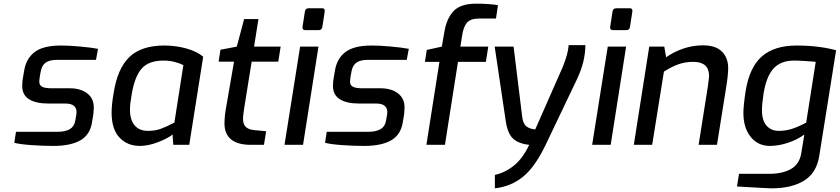

<svg xmlns="http://www.w3.org/2000/svg" viewBox="-20 -789 4575 1046"><path d="M58 -11 67 -71H293Q336 -71 360.5 -85.5Q385 -100 390 -132L396 -165Q397 -171 397 -178Q397 -225 336 -225H243Q175 -225 138 -248.5Q101 -272 101 -321Q101 -344 105 -365L112 -406Q123 -471 169.5 -506Q216 -541 312 -541Q356 -541 416.5 -535.5Q477 -530 514 -523L503 -463H293Q250 -463 229 -448Q208 -433 202 -400L197 -373Q194 -352 194 -344Q194 -325 209.5 -316.5Q225 -308 262 -308H360Q419 -308 455 -280.5Q491 -253 491 -204Q491 -193 489 -169L481 -121Q470 -54 417 -24Q364 6 271 6Q213 6 150.5 1.5Q88 -3 58 -11Z M588 -176Q588 -218 599 -282Q620 -416 685 -478.5Q750 -541 876 -541Q937 -541 995 -525Q1053 -509 1087 -480L1011 0H924L920 -56Q894 -35 841 -14.5Q788 6 742 6Q674 6 631 -39.5Q588 -85 588 -176ZM930 -121 979 -434Q963 -443 934 -451Q905 -459 871 -459Q790 -459 751.5 -415Q713 -371 697 -272Q688 -221 688 -193Q688 -136 713.5 -106Q739 -76 786 -76Q825 -76 856.5 -87.5Q888 -99 930 -121Z M1203 -116Q1203 -156 1212 -205L1255 -453H1171L1181 -518L1270 -535L1310 -685H1388L1364 -535H1509L1496 -453H1351L1311 -204Q1310 -196 1307 -175.5Q1304 -155 1304 -141Q1304 -112 1319 -97.5Q1334 -83 1367 -80L1430 -74L1418 0H1346Q1275 0 1239 -29.5Q1203 -59 1203 -116Z M1628 -642 1641 -726Q1644 -744 1661 -744H1736Q1751 -744 1749 -726L1736 -642Q1733 -625 1717 -625H1642Q1634 -625 1630.5 -630Q1627 -635 1628 -642ZM1615 -535H1715L1631 0H1530Z M1751 -11 1760 -71H1986Q2029 -71 2053.5 -85.5Q2078 -100 2083 -132L2089 -165Q2090 -171 2090 -178Q2090 -225 2029 -225H1936Q1868 -225 1831 -248.5Q1794 -272 1794 -321Q1794 -344 1798 -365L1805 -406Q1816 -471 1862.5 -506Q1909 -541 2005 -541Q2049 -541 2109.5 -535.5Q2170 -530 2207 -523L2196 -463H1986Q1943 -463 1922 -448Q1901 -433 1895 -400L1890 -373Q1887 -352 1887 -344Q1887 -325 1902.5 -316.5Q1918 -308 1955 -308H2053Q2112 -308 2148 -280.5Q2184 -253 2184 -204Q2184 -193 2182 -169L2174 -121Q2163 -54 2110 -24Q2057 6 1964 6Q1906 6 1843.5 1.5Q1781 -3 1751 -11Z M2374 -452H2295L2305 -517L2387 -535L2401 -616Q2413 -688 2451 -728.5Q2489 -769 2574 -769Q2643 -769 2693 -761L2682 -688H2590Q2543 -688 2523.5 -665Q2504 -642 2497 -591L2488 -535H2640L2627 -452H2475L2404 0H2303Z M2676 164Q2733 151 2780.5 112.5Q2828 74 2863 0Q2805 -6 2775 -34Q2745 -62 2735 -131L2675 -535H2778L2825 -152Q2830 -114 2848.5 -100Q2867 -86 2896 -84L3047 -427Q3075 -497 3078 -543H3169Q3169 -455 3125 -361L2955 -5Q2897 118 2831 172.5Q2765 227 2676 237Z M3304 -642 3317 -726Q3320 -744 3337 -744H3412Q3427 -744 3425 -726L3412 -642Q3409 -625 3393 -625H3318Q3310 -625 3306.5 -630Q3303 -635 3304 -642ZM3291 -535H3391L3307 0H3206Z M3517 -535H3599L3609 -477Q3651 -507 3703 -524.5Q3755 -542 3810 -542Q3879 -542 3913 -508Q3947 -474 3947 -418Q3947 -381 3937 -319L3886 0H3786L3836 -316Q3843 -368 3843 -375Q3843 -452 3757 -452Q3713 -452 3676.5 -439Q3640 -426 3597 -399L3533 0H3433Z M3995 227 4006 158H4171Q4242 158 4288.5 132Q4335 106 4345 47L4362 -56Q4322 -27 4271 -10.5Q4220 6 4175 6Q4109 6 4069.5 -43.5Q4030 -93 4030 -173Q4030 -214 4042 -292Q4063 -423 4131 -482Q4199 -541 4320 -541Q4385 -541 4441.5 -533.5Q4498 -526 4535 -515L4443 62Q4428 154 4360 195.5Q4292 237 4184 237Q4169 237 4137 235ZM4372 -121 4424 -452 4403 -454Q4390 -455 4359.5 -457Q4329 -459 4305 -459Q4234 -459 4194.5 -416Q4155 -373 4140 -280Q4131 -220 4131 -189Q4131 -133 4156 -104.5Q4181 -76 4222 -76Q4260 -76 4294.5 -87Q4329 -98 4372 -121Z"/></svg>

Font: Exo Medium
Style: Italic
Weight: 500
Italic angle: -9°
Designer: Natanael Gama
Foundry: Natanael Gama
Version: Version 1.500; ttfautohint (v1.6)